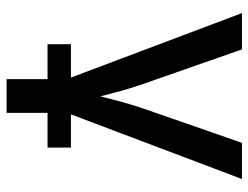

<svg xmlns="http://www.w3.org/2000/svg" viewBox="-109 -473 787 609"><g transform="rotate(90 284.5 -168.5)"><path d="M232.9 18.1 21.5 -542.5H136.7L244.1 -235.4Q261.7 -185.5 274.7 -135.3Q287.6 -85 301.3 -35.6H270Q283.7 -85 296.4 -135.3Q309.1 -185.5 326.2 -235.4L433.1 -542.5H547.9L335.9 18.1ZM231 204.1V-3.9H337.9V204.1ZM120.1 74.2V0H448.2V74.2Z"/></g></svg>

Font: Inter 16pt Medium
Style: Regular
Weight: 500
Version: Version 4.001;git-66647c0bb